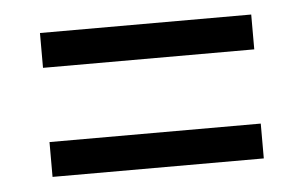

<svg xmlns="http://www.w3.org/2000/svg" viewBox="-32 -524 530 335"><g transform="rotate(-5 233.0 -357.0)"><path d="M48 -422V-483H418V-422ZM48 -231V-292H418V-231Z"/></g></svg>

Font: Noto Serif Khmer Condensed Medium
Style: Regular
Weight: 500
Width: 3
Designer: Danh Hong and the Monotype Design Team
Foundry: Monotype Imaging Inc.
Version: Version 2.004